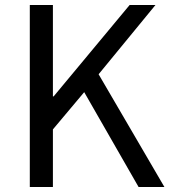

<svg xmlns="http://www.w3.org/2000/svg" viewBox="-20 -753 686 773"><path d="M100 -733H193V-365H196L502 -733H606L377 -454L642 0H538L319 -382L193 -232V0H100Z"/></svg>

Font: 思源黑体R
Style: Regular
Weight: 400
Designer: Ryoko NISHIZUKA  (kana & ideographs); Paul D. Hunt (Latin, Greek & Cyrillic); Wenlong ZHANG  (bopomofo); Sandoll Communi
Foundry: Adobe Systems Incorporated
Version: Version 1.00 June 24, 2014, initial release